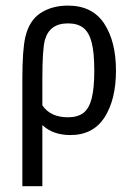

<svg xmlns="http://www.w3.org/2000/svg" viewBox="-20 -467 478 675"><path d="M387.7 -218.8Q387.7 -117.2 347.7 -54.7Q307.6 7.8 227.5 7.8Q166 7.8 128.9 -27.3V187.5H58.6V-187.5Q58.6 -293 69.3 -337.9Q83 -395.5 123 -421.4Q163.1 -447.3 218.8 -447.3Q304.7 -447.3 346.2 -384.3Q387.7 -321.3 387.7 -218.8ZM311.5 -218.8Q311.5 -282.2 302.2 -317.9Q293 -353.5 272.9 -369.1Q252.9 -384.8 218.8 -384.8Q154.3 -384.8 137.7 -326.2Q128.9 -293 128.9 -187.5V-96.7Q157.2 -54.7 218.8 -54.7Q252.9 -54.7 272.9 -69.8Q293 -85 302.2 -120.6Q311.5 -156.2 311.5 -218.8Z"/></svg>

Font: Sudo Light
Style: Regular
Weight: 300
Monospace: yes
Designer: Jens Kutilek
Foundry: Jens Kutilek
Version: Version 0.040